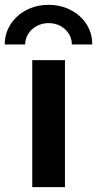

<svg xmlns="http://www.w3.org/2000/svg" viewBox="-44 -771 400 791"><path d="M88.9 -523.4H223.6V0H88.9ZM335.9 -587.9H252Q252 -612.3 239.3 -632.3Q226.6 -652.3 204.8 -664.1Q183.1 -675.8 156.2 -675.8Q129.9 -675.8 107.9 -664.1Q85.9 -652.3 73 -632.3Q60.1 -612.3 59.6 -587.9H-24.4Q-24.4 -633.3 -0.5 -670.7Q23.4 -708 64.7 -729.5Q106 -751 156.2 -751Q206.1 -751 247.6 -729.5Q289.1 -708 312.7 -670.7Q336.4 -633.3 335.9 -587.9Z"/></svg>

Font: Reddit Sans Chocolate
Style: Bold
Weight: 700
Designer: Stephen Hutchings
Foundry: Reddit
Version: Version 1.011